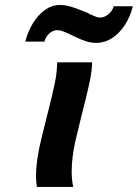

<svg xmlns="http://www.w3.org/2000/svg" viewBox="-20 -740 546 760"><path d="M313.5 -325.2 298.8 -266.6 276.9 -174.8Q272 -152.3 267.8 -121.8Q263.7 -91.3 263.7 -61.5Q263.7 -27.3 270 0H126Q122.6 -18.6 122.6 -43Q122.6 -105.5 143.6 -190.4L162.6 -267.1L169.9 -296.4Q187.5 -364.7 196.8 -410.2Q206.1 -455.6 206.1 -493.2H344.7Q343.8 -459.5 336.2 -422.1Q328.6 -384.8 313.5 -325.2ZM216.3 -720.2Q237.8 -720.2 259 -714.1Q280.3 -708 312.5 -694.8Q324.7 -690.4 338.9 -682.6Q353 -676.3 360.8 -673.3Q368.7 -670.4 376.5 -670.4Q393.1 -670.4 409.2 -683.8Q425.3 -697.3 430.2 -715.3H505.9Q495.6 -673.8 474.1 -640.9Q452.6 -607.9 423.6 -589.1Q394.5 -570.3 361.8 -570.3Q340.8 -570.3 322 -576.2Q303.2 -582 277.8 -594.2Q249 -608.4 233.6 -614.5Q218.3 -620.6 206.1 -620.6Q189.9 -620.6 175.3 -607.7Q160.6 -594.7 155.8 -575.2H80.1Q89.8 -614.7 110.1 -647.7Q130.4 -680.7 157.7 -700.4Q185.1 -720.2 216.3 -720.2Z"/></svg>

Font: Lesson One
Style: Bold Italic
Weight: 700
Italic angle: -14°
Designer: But Ko, Victor Gaultney, Annie Olsen, Julie Remington, Don Collingsworth, Eric Hays, Becca Hirsbrunner
Version: Version 1.100